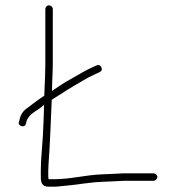

<svg xmlns="http://www.w3.org/2000/svg" viewBox="-20 -705 659 720"><path d="M162 -5H184C192 -5 200.7 -5.7 210 -7C260.2 -10.6 308 -20.6 359 -23L405 -25C419.7 -25.7 432.3 -26.3 443 -27H556C562.8 -27 570 -34.5 570 -41.5C570 -48.5 562.8 -55 556 -55H442C432 -54.3 419 -53.7 403 -53L358 -51C298.4 -48.3 243.4 -33 184 -33H162C161.3 -36.3 161 -39.7 161 -43V-66C161 -73.3 161.3 -81.3 162 -90C167.3 -159.2 170.7 -253.4 174 -330V-331C188 -339.7 202.3 -348.7 217 -358C241.5 -374.7 276.2 -393.7 300 -408C314.4 -416.8 332.5 -424.3 346 -431C356.2 -435.4 366 -440 360 -452.5C353.6 -465.7 343.8 -460.9 334 -456C301.4 -442 280.2 -428.2 248 -410C222.5 -396.2 198.2 -380.1 175 -364C175 -392.3 178 -437.8 178 -468V-671C178 -678.7 171 -685 163.5 -685C156 -685 150 -678.7 150 -671V-468C150 -426.7 147.4 -387.7 146 -346C126.9 -333.7 105 -317.3 89 -305C70.5 -292.3 59.1 -281.1 54 -259L51 -248C44.7 -232.3 74.1 -223.5 77 -241L80 -252C91.3 -282.3 122.4 -289.4 145 -312C145 -282.2 142.1 -222.3 141 -200C138.7 -154.6 133 -109.1 133 -66V-43C133 -19.1 138 -5 162 -5Z"/></svg>

Font: HoneyBee
Style: XLit
Weight: 200
Foundry: Cannot Into Space Fonts
Version: Version 0.89